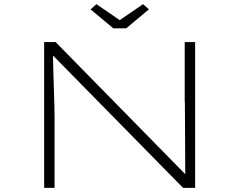

<svg xmlns="http://www.w3.org/2000/svg" viewBox="-20 -902 1149 922"><path d="M192 0V-700H247L881 -54L871 -28Q870 -43 869.5 -87Q869 -131 869 -186.5Q869 -242 868.5 -293.5Q868 -345 868 -380.5Q868 -416 867 -417V-700H917V0H859L230 -640L234 -668Q234 -661 234.5 -632.5Q235 -604 236 -564Q237 -524 238.5 -481Q240 -438 241 -401.5Q242 -365 242 -344V0ZM524 -766 415 -857 443 -882 570 -795H540L667 -882L695 -857L586 -766Z"/></svg>

Font: Lexend Zetta ExtraLight
Style: Regular
Weight: 250
Version: Version 1.007